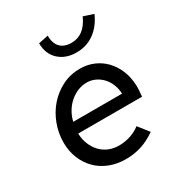

<svg xmlns="http://www.w3.org/2000/svg" viewBox="-175 -846 903 971"><g transform="rotate(-30 276.5 -360.5)"><path d="M46 0ZM455 -48Q410 -17 368 -4Q326 9 278 9Q227 9 184 -8Q141 -25 110.5 -56Q80 -87 63 -129Q46 -171 46 -221Q46 -276 65.5 -327.5Q85 -379 119.5 -418Q154 -457 201 -480.5Q248 -504 304 -504Q347 -504 384 -488Q421 -472 448 -443.5Q475 -415 491 -376.5Q507 -338 509 -293Q510 -285 509.5 -276.5Q509 -268 509 -260Q508 -252 507.5 -244Q507 -236 506 -224H133Q134 -190 145.5 -161.5Q157 -133 176.5 -112Q196 -91 223 -79.5Q250 -68 283 -68Q316 -68 349 -78.5Q382 -89 407 -109Q419 -94 431 -78.5Q443 -63 455 -48ZM299 -426Q271 -426 245.5 -415.5Q220 -405 199 -386.5Q178 -368 163 -343Q148 -318 141 -288H426Q425 -316 415 -341.5Q405 -367 388 -385.5Q371 -404 348 -415Q325 -426 299 -426ZM334 -638Q410 -638 449 -726Q463 -721 478 -716.5Q493 -712 507 -707Q481 -648 436 -615.5Q391 -583 332 -583Q269 -583 229.5 -619.5Q190 -656 190 -718L247 -730Q247 -685 269.5 -661.5Q292 -638 334 -638Z"/></g></svg>

Font: Rosa Sans
Style: Italic
Weight: 400
Italic angle: -12°
Designer: Pentagram / MCKL
Foundry: Pentagram / MCKL
Version: Version 1.005;September 16, 2019;FontCreator 11.5.0.2425 64-